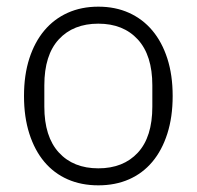

<svg xmlns="http://www.w3.org/2000/svg" viewBox="-20 -544 590 576"><path d="M275 12Q224 12 183 -6Q142 -24 113 -58.5Q84 -93 68 -143Q52 -193 52 -256Q52 -319 68 -368.5Q84 -418 113 -452.5Q142 -487 183 -505.5Q224 -524 275 -524Q326 -524 367 -505.5Q408 -487 437 -452.5Q466 -418 482 -368.5Q498 -319 498 -256Q498 -193 482 -143Q466 -93 437 -58.5Q408 -24 367 -6Q326 12 275 12ZM275 -39Q350 -39 393.5 -86Q437 -133 437 -224V-288Q437 -378 393.5 -425.5Q350 -473 275 -473Q200 -473 156.5 -426Q113 -379 113 -288V-224Q113 -134 156.5 -86.5Q200 -39 275 -39Z"/></svg>

Font: IBM Plex Sans KR Light
Style: Regular
Weight: 300
Designer: Mike Abbink; Paul van der Laan; Pieter van Rosmalen; Wujin Sim; Chorong Kim; Dohee Lee;
Foundry: Sandoll Inc.
Version: Version 1.001